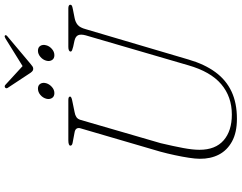

<svg xmlns="http://www.w3.org/2000/svg" viewBox="-125 -884 1022 812"><g transform="rotate(-90 386.0 -478.0)"><path d="M516 -193 642.5 -626.5Q648 -647 643.2 -658.2Q638.5 -669.5 620 -674L594.5 -679.5Q584.5 -682 579.2 -684.2Q574 -686.5 574 -690.5Q574 -695 579.2 -697.5Q584.5 -700 593.5 -700H757Q764 -700 768 -697.8Q772 -695.5 772 -692.5Q772 -688 768.8 -685.5Q765.5 -683 751.5 -680.5L716 -673.5Q698 -670 686.5 -660.2Q675 -650.5 668.5 -626L540 -191Q520.5 -124 487.2 -78.5Q454 -33 405.2 -10Q356.5 13 289.5 13Q232 13 194.2 -7.5Q156.5 -28 138.2 -63.2Q120 -98.5 120.5 -144Q120.5 -162.5 124.8 -190.2Q129 -218 135.8 -249.5Q142.5 -281 150.5 -310.5L249 -647.5Q252.5 -657.5 248.2 -664.8Q244 -672 230 -674L195.5 -680.5Q184.5 -682 180.2 -684.5Q176 -687 176 -691.5Q176 -695.5 182 -697.8Q188 -700 199 -700H369Q383.5 -700 383.5 -693Q383.5 -689 378 -686.8Q372.5 -684.5 359 -682L317.5 -673.5Q305.5 -671.5 297 -666Q288.5 -660.5 285 -648.5L186.5 -309.5Q173.5 -254.5 166 -214.2Q158.5 -174 158.5 -145.5Q158.5 -78 198.5 -43.2Q238.5 -8.5 307.5 -8.5Q383 -8.5 436 -53.5Q489 -98.5 516 -193ZM398 -759Q383.5 -759 377.2 -769.5Q371 -780 374.5 -793.5Q378.5 -808 390.5 -818.2Q402.5 -828.5 417.5 -828.5Q431.5 -828.5 437.8 -818.2Q444 -808 440 -793.5Q436 -780 424.2 -769.5Q412.5 -759 398 -759ZM558.5 -759Q544 -759 537.8 -769.5Q531.5 -780 535.5 -794Q539.5 -808 551.5 -818.2Q563.5 -828.5 577.5 -828.5Q592 -828.5 598.2 -818.2Q604.5 -808 600.5 -793.5Q597 -780 585 -769.5Q573 -759 558.5 -759ZM513.5 -892.5 434 -965.5Q428.5 -971 422.5 -968Q420 -966.5 419 -963.5Q418 -960.5 420 -957L484 -860Q488 -854.5 491.8 -851.5Q495.5 -848.5 501 -848.5Q506.5 -848.5 511 -851.5Q515.5 -854.5 522 -860L637.5 -957Q642 -960.5 643 -963.5Q644 -966.5 642 -968Q639.5 -970 636.2 -969Q633 -968 628.5 -965.5L511 -892.5Z"/></g></svg>

Font: Fraunces Thin
Style: Italic
Weight: 250
Italic angle: -16°
Version: Version 1.000;[b76b70a41]